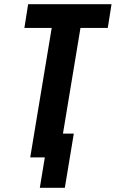

<svg xmlns="http://www.w3.org/2000/svg" viewBox="-20 -755 555 921"><path d="M171 146 195 0H125L228 -621H97L115 -735H515L497 -621H366L282 -114H334L291 146Z"/></svg>

Font: Iosevka Term Curly Hv Obl
Style: Regular
Weight: 900
Italic angle: -9°
Designer: Belleve Invis
Foundry: Belleve Invis
Version: Version 32.3.0